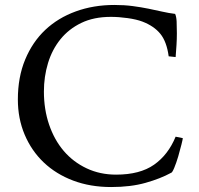

<svg xmlns="http://www.w3.org/2000/svg" viewBox="-20 -742 802 774"><path d="M427 -674Q358 -674 307.5 -649.5Q257 -625 223.5 -583.5Q190 -542 173.5 -487.5Q157 -433 157 -373Q157 -301 178 -239.5Q199 -178 237 -133.5Q275 -89 329 -63.5Q383 -38 448 -38Q544 -38 601 -78Q658 -118 688 -191L717 -185Q717 -182 711.5 -159.5Q706 -137 698.5 -111.5Q691 -86 682.5 -65.5Q674 -45 669 -45Q627 -22 567 -5Q507 12 428 12Q344 12 275 -14Q206 -40 156.5 -87Q107 -134 79.5 -199Q52 -264 52 -341Q52 -431 81.5 -502Q111 -573 162.5 -621.5Q214 -670 285.5 -696Q357 -722 441 -722Q481 -722 515 -717.5Q549 -713 578.5 -707Q608 -701 634.5 -695Q661 -689 686 -686Q691 -675 692 -656Q693 -637 693 -608Q693 -584 691.5 -560.5Q690 -537 688 -512L660 -515Q652 -574 626.5 -605.5Q601 -637 554 -655Q530 -664 494.5 -669Q459 -674 427 -674Z"/></svg>

Font: Lusitana
Style: Regular
Weight: 400
Designer: Ana Paula Megda
Foundry: Ana Paula Megda
Version: Version 1.000; ttfautohint (v1.1) -l 8 -r 50 -G 200 -x 14 -D